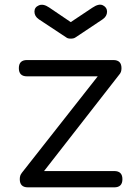

<svg xmlns="http://www.w3.org/2000/svg" viewBox="-20 -805 589 825"><path d="M135 -26 72 -60 444 -533 496 -489ZM100 0Q65 0 65 -35Q65 -70 100 -70H471Q506 -70 506 -35Q506 0 471 0ZM96 -477Q61 -477 61 -512Q61 -547 96 -547H467Q502 -547 502 -512Q502 -477 467 -477ZM284 -639Q271 -639 265 -644L147 -722Q128 -735 128 -755Q128 -774 147 -782Q166 -790 191 -773L284 -710L377 -772Q405 -791 422.5 -782Q440 -773 440 -755Q440 -735 421 -722L304 -644Q297 -639 284 -639Z"/></svg>

Font: Comfortaa
Style: Regular
Weight: 400
Designer: Johan Aakerlund
Foundry: Johan Aakerlund
Version: Version 3.104; ttfautohint (v1.8.1.43-b0c9)